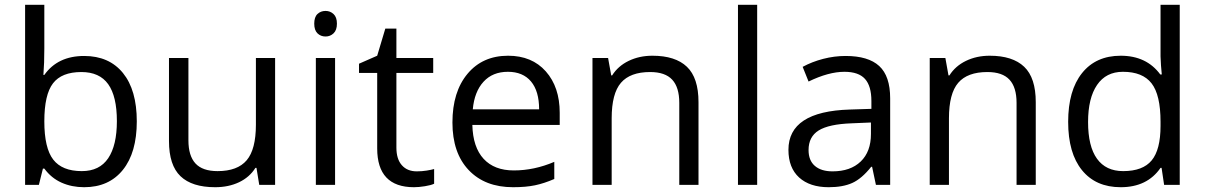

<svg xmlns="http://www.w3.org/2000/svg" viewBox="-20 -780 5083 810"><path d="M335 -543.9Q440.4 -543.9 498.8 -471.9Q557.1 -399.9 557.1 -268.1Q557.1 -136.2 498.3 -63.2Q439.5 9.8 335 9.8Q282.7 9.8 239.5 -9.5Q196.3 -28.8 167 -68.8H161.1L144 0H85.9V-759.8H167V-575.2Q167 -513.2 163.1 -463.9H167Q223.6 -543.9 335 -543.9ZM323.2 -476.1Q240.2 -476.1 203.6 -428.5Q167 -380.9 167 -268.1Q167 -155.3 204.6 -106.7Q242.2 -58.1 325.2 -58.1Q399.9 -58.1 436.5 -112.5Q473.1 -167 473.1 -269Q473.1 -373.5 436.5 -424.8Q399.9 -476.1 323.2 -476.1Z M774.9 -535.2V-188Q774.9 -122.6 804.7 -90.3Q834.5 -58.1 897.9 -58.1Q981.9 -58.1 1020.8 -104Q1059.6 -149.9 1059.6 -253.9V-535.2H1140.6V0H1073.7L1062 -71.8H1057.6Q1032.7 -32.2 988.5 -11.2Q944.3 9.8 887.7 9.8Q790 9.8 741.5 -36.6Q692.9 -83 692.9 -185.1V-535.2Z M1393.6 0H1312.5V-535.2H1393.6ZM1305.7 -680.2Q1305.7 -708 1319.3 -720.9Q1333 -733.9 1353.5 -733.9Q1373 -733.9 1387.2 -720.7Q1401.4 -707.5 1401.4 -680.2Q1401.4 -652.8 1387.2 -639.4Q1373 -626 1353.5 -626Q1333 -626 1319.3 -639.4Q1305.7 -652.8 1305.7 -680.2Z M1738.3 -57.1Q1759.8 -57.1 1779.8 -60.3Q1799.8 -63.5 1811.5 -66.9V-4.9Q1798.3 1.5 1772.7 5.6Q1747.1 9.8 1726.6 9.8Q1571.3 9.8 1571.3 -153.8V-472.2H1494.6V-511.2L1571.3 -544.9L1605.5 -659.2H1652.3V-535.2H1807.6V-472.2H1652.3V-157.2Q1652.3 -108.9 1675.3 -83Q1698.2 -57.1 1738.3 -57.1Z M2144.5 9.8Q2025.9 9.8 1957.3 -62.5Q1888.7 -134.8 1888.7 -263.2Q1888.7 -392.6 1952.4 -468.8Q2016.1 -544.9 2123.5 -544.9Q2224.1 -544.9 2282.7 -478.8Q2341.3 -412.6 2341.3 -304.2V-252.9H1972.7Q1975.1 -158.7 2020.3 -109.9Q2065.4 -61 2147.5 -61Q2233.9 -61 2318.4 -97.2V-24.9Q2275.4 -6.3 2237.1 1.7Q2198.7 9.8 2144.5 9.8ZM2122.6 -477.1Q2058.1 -477.1 2019.8 -435.1Q1981.4 -393.1 1974.6 -318.8H2254.4Q2254.4 -395.5 2220.2 -436.3Q2186 -477.1 2122.6 -477.1Z M2845.7 0V-346.2Q2845.7 -411.6 2815.9 -443.8Q2786.1 -476.1 2722.7 -476.1Q2638.7 -476.1 2599.6 -430.7Q2560.5 -385.3 2560.5 -280.8V0H2479.5V-535.2H2545.4L2558.6 -461.9H2562.5Q2587.4 -501.5 2632.3 -523.2Q2677.2 -544.9 2732.4 -544.9Q2829.1 -544.9 2877.9 -498.3Q2926.8 -451.7 2926.8 -349.1V0Z M3174.3 0H3093.3V-759.8H3174.3Z M3675.3 0 3659.2 -76.2H3655.3Q3615.2 -25.9 3575.4 -8.1Q3535.6 9.8 3476.1 9.8Q3396.5 9.8 3351.3 -31.2Q3306.2 -72.3 3306.2 -147.9Q3306.2 -310.1 3565.4 -317.9L3656.2 -320.8V-354Q3656.2 -417 3629.2 -447Q3602.1 -477.1 3542.5 -477.1Q3475.6 -477.1 3391.1 -436L3366.2 -498Q3405.8 -519.5 3452.9 -531.7Q3500 -543.9 3547.4 -543.9Q3643.1 -543.9 3689.2 -501.5Q3735.4 -459 3735.4 -365.2V0ZM3492.2 -57.1Q3567.9 -57.1 3611.1 -98.6Q3654.3 -140.1 3654.3 -214.8V-263.2L3573.2 -259.8Q3476.6 -256.3 3433.8 -229.7Q3391.1 -203.1 3391.1 -147Q3391.1 -103 3417.7 -80.1Q3444.3 -57.1 3492.2 -57.1Z M4268.6 0V-346.2Q4268.6 -411.6 4238.8 -443.8Q4209 -476.1 4145.5 -476.1Q4061.5 -476.1 4022.5 -430.7Q3983.4 -385.3 3983.4 -280.8V0H3902.3V-535.2H3968.3L3981.4 -461.9H3985.4Q4010.3 -501.5 4055.2 -523.2Q4100.1 -544.9 4155.3 -544.9Q4252 -544.9 4300.8 -498.3Q4349.6 -451.7 4349.6 -349.1V0Z M4880.4 -71.8H4876Q4819.8 9.8 4708 9.8Q4603 9.8 4544.7 -62Q4486.3 -133.8 4486.3 -266.1Q4486.3 -398.4 4544.9 -471.7Q4603.5 -544.9 4708 -544.9Q4816.9 -544.9 4875 -465.8H4881.3L4877.9 -504.4L4876 -542V-759.8H4957V0H4891.1ZM4718.3 -58.1Q4801.3 -58.1 4838.6 -103.3Q4876 -148.4 4876 -249V-266.1Q4876 -379.9 4838.1 -428.5Q4800.3 -477.1 4717.3 -477.1Q4646 -477.1 4608.2 -421.6Q4570.3 -366.2 4570.3 -265.1Q4570.3 -162.6 4607.9 -110.4Q4645.5 -58.1 4718.3 -58.1Z"/></svg>

Font: f01836669
Style: Regular
Weight: 400
Foundry: Ascender Corporation
Version: Version 1.10